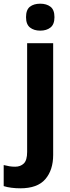

<svg xmlns="http://www.w3.org/2000/svg" viewBox="-75 -873 380 1040"><path d="M66 -780Q66 -820 87 -836.5Q108 -853 143 -853Q177 -853 198.5 -836.5Q220 -820 220 -780Q220 -741 198.5 -724Q177 -707 143 -707Q109 -707 87.5 -724Q66 -741 66 -780ZM35 147Q11 147 -13 144Q-37 141 -55 135V21Q-39 25 -24.5 27.5Q-10 30 7 30Q36 30 54 12.5Q72 -5 72 -50V-639H213V-34Q213 48 170.5 97.5Q128 147 35 147Z"/></svg>

Font: Noto Sans Telugu UI SemiCondensed
Style: Bold
Weight: 700
Width: 4
Designer: Jelle Bosma - Monotype Design Team
Foundry: Monotype Imaging Inc.
Version: Version 2.005; ttfautohint (v1.8.4.7-5d5b)